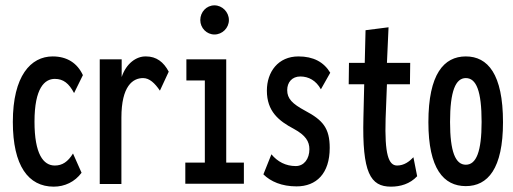

<svg xmlns="http://www.w3.org/2000/svg" viewBox="-20 -687 1918 718"><path d="M181 11C222 11 260 -7 285 -41L253 -113C234 -82 213 -68 185 -68C142 -68 109 -111 109 -232C109 -358 147 -392 185 -392C217 -392 238 -375 257 -339L290 -406C269 -451 231 -476 177 -476C95 -476 28 -403 28 -231C28 -67 86 11 181 11Z M353 1H434V-247C434 -366 477 -395 515 -395C539 -395 559 -376 578 -348L611 -419C592 -455 565 -476 526 -476C490 -477 452 -450 435 -399V-465H353Z M782 -558C811 -558 836 -582 836 -612C836 -642 811 -667 782 -667C752 -667 729 -642 729 -612C729 -582 753 -558 782 -558ZM673 0H892V-79H826V-465H677V-386H746V-79H673Z M1089 10C1163 10 1213 -38 1213 -134C1213 -208 1187 -238 1121 -273C1073 -299 1054 -318 1054 -350C1054 -379 1072 -401 1103 -401C1134 -401 1162 -386 1180 -353L1215 -415C1191 -455 1152 -476 1096 -476C1020 -476 978 -418 978 -348C978 -271 1022 -235 1079 -205C1123 -181 1137 -158 1137 -129C1137 -93 1117 -66 1086 -66C1049 -66 1018 -82 995 -110L965 -35C992 -8 1034 10 1089 10Z M1442 11C1477 11 1513 1 1540 -28L1526 -99C1511 -83 1491 -68 1465 -68C1433 -68 1418 -110 1422 -243L1427 -372H1513L1514 -452H1427L1433 -585L1347 -574L1344 -452H1285L1284 -372H1342L1339 -246C1334 -41 1365 11 1442 11Z M1722 9C1804 9 1861 -56 1861 -230C1861 -410 1804 -476 1722 -476C1640 -476 1582 -410 1582 -230C1582 -56 1639 9 1722 9ZM1722 -71C1683 -71 1663 -120 1663 -231C1663 -347 1684 -395 1722 -395C1761 -395 1781 -347 1781 -231C1781 -120 1761 -71 1722 -71Z"/></svg>

Font: Inconsolata ExtraCondensed
Style: Bold
Weight: 700
Width: 2
Monospace: yes
Designer: Raph Levien, Cyreal, Brenton Simpson
Foundry: Raph Levien, Cyreal, Google
Version: Version 3.100